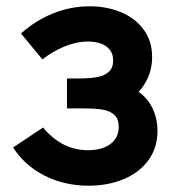

<svg xmlns="http://www.w3.org/2000/svg" viewBox="-20 -575 560 610"><path d="M261.8 15Q184.7 15 121.2 -17.2Q57.8 -49.5 21.7 -106.5L116.7 -169.8Q146.2 -134.4 181.8 -116.1Q217.3 -97.8 260 -97.8Q289.8 -97.8 311.8 -106.8Q333.8 -115.7 345.6 -132.4Q357.3 -149.1 357.3 -171.7Q357.3 -196.8 343.8 -209.5Q330.2 -222.2 308.7 -226.2Q287.2 -230.3 252.2 -230.5Q247.6 -230.6 242.5 -230.6Q237.5 -230.7 232.8 -230.7H192.8V-325.8H232.7Q267.6 -325.8 290.2 -330.3Q312.8 -334.8 326.1 -347.2Q339.5 -359.6 339.5 -382.8Q339.5 -403.4 328.7 -417Q317.9 -430.5 299.9 -436.8Q281.9 -443 259.5 -443Q222.8 -443 184.9 -427.3Q147 -411.7 114.7 -386.3L46.7 -468.5Q92.5 -509.7 148.4 -532.3Q204.3 -555 265.3 -555Q318.6 -555 363.8 -536.5Q409.1 -517.9 436.2 -481.3Q463.3 -444.8 463.3 -393.8Q463.3 -355.1 446.8 -321.7Q430.3 -288.3 395.7 -258.8L393.8 -298Q421.1 -286.7 440.5 -266Q460 -245.3 470.2 -218Q480.3 -190.7 480.3 -159.3Q480.3 -104.8 451 -65.3Q421.8 -25.9 372 -5.5Q322.2 15 261.8 15Z"/></svg>

Font: Hauora
Style: Regular
Weight: 400
Designer: Wayne Shih
Foundry: WCYS
Version: Version 1.001